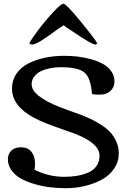

<svg xmlns="http://www.w3.org/2000/svg" viewBox="-20 -990 668 1022"><path d="M135.7 -758.3Q143.6 -776.9 181.9 -827.9Q220.2 -878.9 262.5 -924.6Q304.7 -970.2 318.4 -970.2Q332 -970.2 412.6 -871.6Q493.2 -772.9 498 -758.3L487.8 -752.4Q467.3 -753.9 363.3 -824.7L345.7 -836.4V-835.9L318.4 -855.5L301.8 -844.2Q291 -837.9 257.8 -813.2Q224.6 -788.6 196.3 -771.5Q168 -754.4 149.9 -752.4ZM303.2 -632.3Q274.9 -632.3 248.3 -627.2Q221.7 -622.1 199 -611.6Q176.3 -601.1 162.4 -583Q148.4 -564.9 148.4 -542Q148.4 -529.3 153.3 -518.1Q158.2 -506.8 167.5 -497.1Q176.8 -487.3 184.6 -481Q192.4 -474.6 203.6 -467.3Q229.5 -449.7 261.2 -435.5Q293 -421.4 345.7 -402.3Q398.4 -383.3 405.3 -380.9Q437 -368.7 461.4 -357.4Q485.8 -346.2 515.9 -327.1Q545.9 -308.1 565.4 -287.6Q585 -267.1 598.6 -237.5Q612.3 -208 612.3 -174.8Q612.3 -129.4 587.6 -92.8Q563 -56.2 522 -33.9Q481 -11.7 431.6 0Q382.3 11.7 329.6 11.7Q288.1 11.7 246.8 6.8Q205.6 2 164.3 -10Q123 -22 92 -39.1Q61 -56.2 41.5 -83Q22 -109.9 22 -142.6Q22 -170.9 40.5 -188.5Q59.1 -206.1 91.8 -206.1Q127.9 -206.1 147.2 -182.1Q166.5 -158.2 166.5 -119.6Q166.5 -104.5 163.6 -86.9Q237.8 -48.8 322.3 -48.8Q359.4 -48.8 390.6 -54.2Q421.9 -59.6 449.7 -71.5Q477.5 -83.5 493.7 -106.4Q509.8 -129.4 509.8 -161.1Q509.8 -228 376 -279.3Q353.5 -287.6 306.9 -303.7Q260.3 -319.8 225.8 -333.5Q191.4 -347.2 162.6 -362.3Q43.9 -424.8 43.9 -519Q43.9 -563.5 67.9 -598.1Q91.8 -632.8 132.1 -652.8Q172.4 -672.9 220.2 -682.9Q268.1 -692.9 321.3 -692.9Q356.9 -692.9 392.1 -689Q427.2 -685.1 463.6 -675Q500 -665 527.3 -650.1Q554.7 -635.3 572 -611.1Q589.4 -586.9 589.4 -556.6Q589.4 -525.9 568.1 -506.1Q546.9 -486.3 512.7 -486.3Q484.4 -486.3 469.7 -489.3Q463.4 -575.2 429.7 -603.8Q396 -632.3 303.2 -632.3Z"/></svg>

Font: Corben
Style: Regular
Weight: 400
Designer: vernon adams
Foundry: vernon adams
Version: Version 1.100